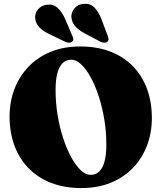

<svg xmlns="http://www.w3.org/2000/svg" viewBox="-20 -962 843 1002"><path d="M398.5 -719.5Q486 -719.5 555.2 -693Q624.5 -666.5 673 -617Q721.5 -567.5 747 -498.8Q772.5 -430 772.5 -345.5Q772.5 -269 747.2 -202.5Q722 -136 674 -86Q626 -36 557.8 -8.2Q489.5 19.5 404.5 19.5Q317.5 19.5 248.2 -7Q179 -33.5 130.2 -83Q81.5 -132.5 55.8 -201.2Q30 -270 30 -354.5Q30 -431 55.5 -497.5Q81 -564 129 -614Q177 -664 245.2 -691.8Q313.5 -719.5 398.5 -719.5ZM535 -208Q535 -275 524.2 -339.5Q513.5 -404 495 -460.2Q476.5 -516.5 453 -559.2Q429.5 -602 403.5 -626.2Q377.5 -650.5 352 -650.5Q325 -650.5 306.8 -632.5Q288.5 -614.5 279.2 -579.5Q270 -544.5 270 -492.5Q270 -425 280.8 -360.5Q291.5 -296 310 -239.8Q328.5 -183.5 352 -140.8Q375.5 -98 401.2 -73.8Q427 -49.5 453 -49.5Q480.5 -49.5 498.5 -67.5Q516.5 -85.5 525.8 -120.5Q535 -155.5 535 -208ZM319 -865.5 356.5 -777Q361 -768 362.5 -760Q364 -752 357 -745Q351 -739.5 341 -739.2Q331 -739 321.5 -743.5L238.5 -783.5Q205 -799.5 186.5 -818Q168 -836.5 164 -864Q160.5 -890.5 177.5 -912Q194.5 -933.5 225 -937.5Q258 -941.5 280.2 -921.2Q302.5 -901 319 -865.5ZM508 -865.5 542 -776Q545.5 -766.5 546.2 -758.5Q547 -750.5 540.5 -744.5Q534 -739 523.5 -739.2Q513 -739.5 504 -744.5L423.5 -787Q390.5 -804.5 373 -824.2Q355.5 -844 352.5 -872Q351 -897.5 369 -918.8Q387 -940 418 -942Q451 -944.5 472.2 -923.2Q493.5 -902 508 -865.5Z"/></svg>

Font: Fraunces Black
Style: Regular
Weight: 900
Version: Version 1.000;[b76b70a41]